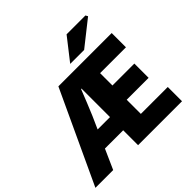

<svg xmlns="http://www.w3.org/2000/svg" viewBox="-222 -1067 1276 1276"><g transform="rotate(-45 416.0 -428.5)"><path d="M-18 0 285 -651H786V-517H543V-401H749V-267H543V-134H796V0H383V-532H379Q360 -485 342 -439Q324 -393 306 -352L149 0ZM134 -140V-264H466V-140ZM446 -701 568 -857H745L754 -841L577 -701Z"/></g></svg>

Font: Source Sans 3 ExtraBold
Style: Regular
Weight: 800
Designer: Paul D. Hunt
Foundry: Adobe
Version: Version 3.052;hotconv 1.1.0;makeotfexe 2.6.0